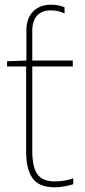

<svg xmlns="http://www.w3.org/2000/svg" viewBox="-20 -785 359 815"><path d="M254 -754V-728Q228 -741 194 -741Q158 -741 137.5 -719Q117 -697 117 -653V-528H289V-503H117V-143Q117 -78 138 -46.5Q159 -15 212 -15Q255 -15 291 -28V-3Q250 10 212 10Q146 10 118.5 -28Q91 -66 91 -140V-503H10V-525L92 -528V-656Q92 -707 120.5 -736Q149 -765 196 -765Q230 -765 254 -754Z"/></svg>

Font: Noto Sans UI Thin
Style: Regular
Weight: 250
Designer: Monotype Design Team
Foundry: Monotype Imaging Inc.
Version: Version 1.001